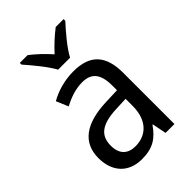

<svg xmlns="http://www.w3.org/2000/svg" viewBox="-228 -860 964 964"><g transform="rotate(-45 254.0 -378.0)"><path d="M213 -606H298C321 -651 376 -715 412 -754V-766H356C321 -739 290 -711 255 -673C223 -709 187 -743 156 -766H101V-754C137 -713 189 -651 213 -606ZM261 -546C197 -546 138 -528 93 -502L120 -438C162 -460 206 -476 253 -476C316 -476 349 -443 349 -357V-324L269 -321C117 -316 42 -256 42 -149C42 -49 101 10 193 10C270 10 312 -17 352 -75H355L370 0H433V-364C433 -486 380 -546 261 -546ZM281 -260 349 -263V-213C349 -111 293 -59 216 -59C164 -59 130 -87 130 -149C130 -218 170 -256 281 -260Z"/></g></svg>

Font: Noto Sans Thai Looped SemiCondensed
Style: Regular
Weight: 400
Width: 4
Designer: Sasikarn Vongin, Ben Mitchell
Foundry: The Fontpad Ltd
Version: Version 1.001